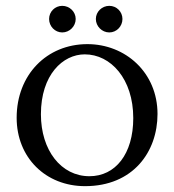

<svg xmlns="http://www.w3.org/2000/svg" viewBox="-20 -625 595 657"><path d="M308 -560C308 -535 329 -514 354 -514C379 -514 399 -535 399 -560C399 -585 379 -605 354 -605C329 -605 308 -585 308 -560ZM148 -560C148 -535 168 -514 193 -514C218 -514 239 -535 239 -560C239 -585 218 -605 193 -605C168 -605 148 -585 148 -560ZM270 -439C359 -439 436 -355 436 -221C436 -98 375 -22 286 -22C189 -22 120 -111 120 -234C120 -369 195 -439 270 -439ZM519 -235C519 -377 409 -474 279 -474C140 -474 37 -369 37 -222C37 -86 136 12 271 12C435 12 519 -105 519 -235Z"/></svg>

Font: Linux Libertine O C
Style: Regular
Weight: 400
Designer: Philipp H. Poll
Foundry: Philipp H. Poll
Version: Version 4.0.3